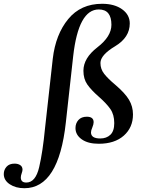

<svg xmlns="http://www.w3.org/2000/svg" viewBox="-164 -750 758 1015"><path d="M-144 170Q-144 148 -129.5 131.5Q-115 115 -87 115Q-69 115 -57 123Q-45 131 -45 147Q-45 154 -49.5 166.5Q-54 179 -54 188Q-54 215 -25 215Q24 215 43 134Q62 53 74 -72L115 -440Q130 -568 196.5 -649Q263 -730 376 -730Q441 -730 481.5 -701Q522 -672 522 -626Q522 -552 444.5 -505.5Q367 -459 367 -417Q367 -385 386.5 -360Q406 -335 444 -303Q497 -258 518 -222.5Q539 -187 539 -145Q539 -76 490.5 -33Q442 10 358 10Q301 10 268 -13.5Q235 -37 235 -73Q235 -98 250.5 -115.5Q266 -133 295 -133Q331 -133 331 -104Q331 -93 324 -76Q317 -60 317 -50Q317 -18 366 -18Q399 -18 419.5 -37.5Q440 -57 440 -99Q440 -144 419.5 -173.5Q399 -203 358 -239Q318 -274 297.5 -303.5Q277 -333 277 -376Q277 -443 351 -500Q425 -557 425 -619Q425 -659 408.5 -679.5Q392 -700 358 -700Q251 -700 223 -454L184 -102Q146 245 -35 245Q-81 245 -112.5 224Q-144 203 -144 170Z"/></svg>

Font: Unna Medium
Style: Italic
Weight: 500
Italic angle: -8.05°
Designer: Jorge de Buen Unna
Foundry: Omnibus-Type
Version: Version 2.008